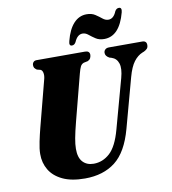

<svg xmlns="http://www.w3.org/2000/svg" viewBox="-97 -996 980 1091"><g transform="rotate(-10 392.5 -451.0)"><path d="M528.5 -232.5 606.5 -516.5Q621 -569.5 611.2 -599.5Q601.5 -629.5 572.5 -639L560.5 -642.5Q537.5 -655 538 -673.5Q538 -684.5 545.8 -692.2Q553.5 -700 568.5 -700H759.5Q785 -700 785 -676Q785 -662.5 778.5 -655.2Q772 -648 760 -642L751 -638.5Q722.5 -627 700.5 -598Q678.5 -569 663 -512L585.5 -227Q550.5 -98 481 -44Q411.5 10 305.5 10Q227.5 10 177 -14Q126.5 -38 102 -79Q77.5 -120 78 -171Q78 -200 86.8 -241.5Q95.5 -283 104 -315.5L175 -588.5Q179.5 -607 176.5 -621.8Q173.5 -636.5 164 -641.5L142.5 -647Q133 -654 129.2 -659.5Q125.5 -665 125.5 -675.5Q125.5 -685.5 132 -692.8Q138.5 -700 150 -700H430Q456.5 -700 456.5 -676.5Q456 -667 451.8 -658.2Q447.5 -649.5 436 -644L412 -639Q399 -634 392.8 -621.8Q386.5 -609.5 379.5 -583L310.5 -317Q296 -261 289.5 -225.5Q283 -190 283 -165Q282.5 -114 305.8 -89Q329 -64 368.5 -64Q421 -64 462 -101.5Q503 -139 528.5 -232.5ZM550.5 -751.5Q521.5 -751.5 501.8 -764.5Q482 -777.5 466.2 -790.5Q450.5 -803.5 433.5 -803.5Q403.5 -803.5 386 -762.5Q377.5 -747 363.5 -747Q344.5 -747 352.5 -775Q369 -839.5 400.2 -873.5Q431.5 -907.5 475 -907.5Q504.5 -907.5 524.2 -894.5Q544 -881.5 559.8 -868.5Q575.5 -855.5 593 -855.5Q623 -855.5 639.5 -896.5Q648 -911.5 662.5 -911.5Q681 -911.5 674 -883.5Q639 -751.5 550.5 -751.5Z"/></g></svg>

Font: Fraunces 144pt Soft Black
Style: Italic
Weight: 900
Italic angle: -16°
Version: Version 1.000;[b76b70a41]